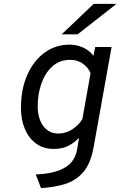

<svg xmlns="http://www.w3.org/2000/svg" viewBox="-20 -752 618 985"><path d="M190.5 213 163.5 143Q239 139.5 283.5 122Q328 104.5 349 76.8Q370 49 375.5 15L385.5 -46Q367 -24.5 335.2 -6.2Q303.5 12 255.5 12Q203 12 165.5 -15.2Q128 -42.5 107.8 -90Q87.5 -137.5 87.5 -198Q87.5 -294 119.8 -367.2Q152 -440.5 208.5 -481.8Q265 -523 337.5 -523Q371.5 -523 404 -509.2Q436.5 -495.5 459.5 -466L468.5 -511H552.5L460.5 2Q445.5 87 407.2 131Q369 175 313.5 192Q258 209 190.5 213ZM279.5 -67Q318.5 -67 351.5 -89Q384.5 -111 402.5 -141L444.5 -376Q435 -402.5 407.2 -423.8Q379.5 -445 339.5 -445Q286 -445 249 -411.8Q212 -378.5 192.8 -324.5Q173.5 -270.5 173.5 -208Q173.5 -143.5 202.2 -105.2Q231 -67 279.5 -67ZM296.5 -576 460.5 -732H577.5L378.5 -576Z"/></svg>

Font: Overpass
Style: Italic
Weight: 400
Italic angle: -10°
Designer: Delve Withrington, Dave Bailey, Thomas Jockin
Foundry: Delve Fonts LLC
Version: Version 4.000